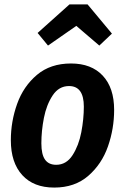

<svg xmlns="http://www.w3.org/2000/svg" viewBox="-20 -832 566 868"><path d="M29 -198Q29 -283 57.5 -362.5Q86 -442 147 -493.5Q208 -545 301 -545Q393 -545 444.5 -490Q496 -435 496 -335Q496 -250 468 -170Q440 -90 379 -37Q318 16 225 16Q132 16 80.5 -40.5Q29 -97 29 -198ZM359 -350Q359 -443 292 -443Q246 -443 218 -400.5Q190 -358 178.5 -299Q167 -240 167 -184Q167 -134 183.5 -110.5Q200 -87 234 -87Q280 -87 308 -130.5Q336 -174 347.5 -234Q359 -294 359 -350ZM150 -683 294 -812H376L486 -680L429 -626L325 -715L197 -626Z"/></svg>

Font: Fira Sans Condensed SemiBold
Style: Italic
Weight: 600
Width: 3
Italic angle: -8°
Designer: bBox Type GmbH & Carrois Corporate GbR & Edenspiekermann AG
Foundry: bBox Type GmbH & Carrois Corporate GbR & Edenspiekermann AG
Version: Version 4.301